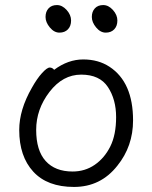

<svg xmlns="http://www.w3.org/2000/svg" viewBox="-20 -721 602 759"><path d="M444 -640Q444 -618 431.5 -605Q419 -592 398 -592Q377 -592 360 -612.5Q343 -633 343 -654Q343 -675 355 -688Q367 -701 388 -701Q409 -701 426.5 -681.5Q444 -662 444 -640ZM261 -640Q261 -618 248.5 -605Q236 -592 215 -592Q194 -592 177 -612.5Q160 -633 160 -654Q160 -675 172 -688Q184 -701 205 -701Q226 -701 243.5 -681.5Q261 -662 261 -640ZM194 -445Q249 -486 309 -486Q369 -486 413 -457Q506 -396 506 -245Q506 -143 444 -66Q378 18 272.5 18Q167 18 111.5 -42.5Q56 -103 56 -207Q56 -287 106 -374Q126 -410 146 -432Q166 -454 176.5 -454Q187 -454 194 -445ZM267 -43Q316 -43 354.5 -69.5Q393 -96 416 -142Q439 -188 439 -258Q439 -328 406.5 -377Q374 -426 301 -426Q228 -426 175.5 -357.5Q123 -289 123 -207.5Q123 -126 160.5 -84.5Q198 -43 267 -43Z"/></svg>

Font: LXGW WenKai
Style: Regular
Weight: 400
Designer: LXGW / Fontworks Inc.
Foundry: LXGW / Fontworks Inc.
Version: Version 1.520; June 14, 2025